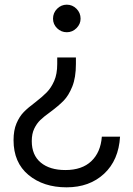

<svg xmlns="http://www.w3.org/2000/svg" viewBox="-20 -583 569 822"><path d="M325 -503Q325 -480 307.5 -462.5Q290 -445 266 -445Q242 -445 224.5 -462Q207 -479 207 -503Q207 -528 224.5 -545.5Q242 -563 266 -563Q290 -563 307.5 -545.5Q325 -528 325 -503ZM305 -309Q305 -251 289.5 -212.5Q274 -174 252.5 -152Q231 -130 196 -104Q168 -84 152.5 -69Q137 -54 126.5 -32Q116 -10 116 21Q116 81 154.5 113Q193 145 260 145Q331 145 371 107Q411 69 416 2H494Q488 103 425.5 161Q363 219 265 219Q166 219 102 166Q38 113 38 17Q38 -25 50.5 -54.5Q63 -84 81.5 -103Q100 -122 131 -145Q162 -169 180.5 -188Q199 -207 212 -236.5Q225 -266 225 -309V-337H305Z"/></svg>

Font: Open Sauce One
Style: Regular
Weight: 400
Designer: Alfredo Marco Pradil
Foundry: Creative Sauce Fz LLC
Version: Version 1.477